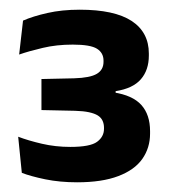

<svg xmlns="http://www.w3.org/2000/svg" viewBox="-20 -730 350 396"><path d="M139 -354Q103.5 -354 73.2 -360.2Q43 -366.5 25 -373.5L17.5 -448Q38.5 -440 66.5 -433.5Q94.5 -427 125 -427Q166 -427 180.2 -437.5Q194.5 -448 194.5 -464.5V-466.5Q194.5 -474.5 191.5 -481Q188.5 -487.5 181.8 -491.8Q175 -496 163.5 -498.5Q152 -501 134.5 -501.5L65.5 -503V-567L133 -568.5Q166 -569.5 179.8 -577.8Q193.5 -586 193.5 -602.5V-605Q193.5 -621 180 -629.5Q166.5 -638 130 -638Q96.5 -638 68 -631.2Q39.5 -624.5 19.5 -617.5L27.5 -687.5Q48 -696.5 77.8 -703.2Q107.5 -710 144.5 -710Q216 -710 251.5 -686.8Q287 -663.5 287 -619.5V-615.5Q287 -585.5 270.5 -566.5Q254 -547.5 218.5 -542V-532L214 -539.5Q253.5 -533.5 271.5 -513.5Q289.5 -493.5 289.5 -459.5V-454.5Q289.5 -425 273.5 -402.2Q257.5 -379.5 224 -366.8Q190.5 -354 139 -354Z"/></svg>

Font: Anek Kannada SemiBold
Style: Regular
Weight: 600
Version: Version 1.003